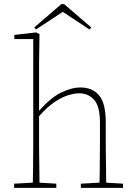

<svg xmlns="http://www.w3.org/2000/svg" viewBox="-20 -904 649 924"><path d="M48 0V-20L138 -25Q139 -51 139 -84.5Q139 -118 139.5 -151Q140 -184 140 -210V-716H49V-736L154 -748L170 -740L168 -598V-371Q224 -434 274 -458.5Q324 -483 368 -483Q424 -483 456.5 -445.5Q489 -408 489 -314V-210Q489 -183 489.5 -149.5Q490 -116 490.5 -83.5Q491 -51 491 -25L572 -20V0H369V-20L459 -25Q460 -51 460 -83.5Q460 -116 460.5 -149.5Q461 -183 461 -210V-315Q461 -392 433 -423.5Q405 -455 361 -455Q340 -455 310.5 -446.5Q281 -438 245 -414.5Q209 -391 168 -345V-210Q168 -184 168.5 -150.5Q169 -117 169.5 -84Q170 -51 170 -25L251 -20V0ZM289 -884 419 -772 411 -762 282 -847 153 -762 145 -772 275 -884Z"/></svg>

Font: Source Serif Pro ExtraLight
Style: Regular
Weight: 200
Designer: Frank Grießhammer
Foundry: Adobe Systems Incorporated
Version: Version 3.001;hotconv 1.0.111;makeotfexe 2.5.65597